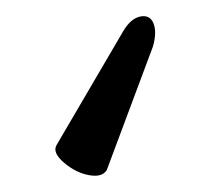

<svg xmlns="http://www.w3.org/2000/svg" viewBox="-20 -39 261 237"><path d="M111.8 170.9Q106 180.2 89.8 177.2Q73.7 174.3 59.1 161.9Q44.4 149.4 49.8 140.1L131.8 0Q141.1 -16.1 153.1 -18.6Q165 -21 169.4 -10.3Q173.8 0.5 168.9 18.1Z"/></svg>

Font: Junicode SmCond Medium
Style: Regular
Weight: 500
Width: 4
Designer: Peter S. Baker
Version: Version 2.206